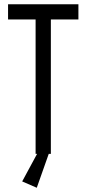

<svg xmlns="http://www.w3.org/2000/svg" viewBox="-20 -726 408 906"><path d="M148 -706H220V0H148ZM18 -706H350V-634H18ZM84.7 130.1 170.3 -28.3 215.3 -14.9 153.5 160Z"/></svg>

Font: Lineal Thin
Style: Regular
Weight: 200
Designer: Created by Frank Adebiaye with contributions from Anton Moglia & Ariel Martín Pérez
Created by Frank ADEBIAYE with FontF
Foundry: Velvetyne Type Foundry
Version: Version 2.000;Glyphs 3.2 (3227)